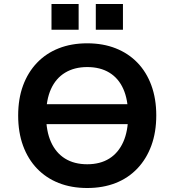

<svg xmlns="http://www.w3.org/2000/svg" viewBox="-20 -932 874 962"><path d="M158 -310V-410H688V-310ZM417 10Q338 10 274.5 -15Q211 -40 165.5 -87.5Q120 -135 95.5 -202Q71 -269 71 -353Q71 -437 95.5 -503.5Q120 -570 165.5 -617.5Q211 -665 274.5 -690Q338 -715 417 -715Q496 -715 559.5 -690Q623 -665 668.5 -618Q714 -571 738.5 -504Q763 -437 763 -354Q763 -270 738.5 -203Q714 -136 668.5 -88Q623 -40 559.5 -15Q496 10 417 10ZM417 -109Q482 -109 527.5 -137.5Q573 -166 597.5 -220.5Q622 -275 622 -353Q622 -432 598 -486Q574 -540 528 -568Q482 -596 417 -596Q353 -596 306.5 -568Q260 -540 235.5 -486Q211 -432 211 -353Q211 -275 235.5 -220.5Q260 -166 306 -137.5Q352 -109 417 -109ZM460 -783V-912H596V-783ZM238 -783V-912H374V-783Z"/></svg>

Font: Nunito Sans 7pt
Style: Bold
Weight: 700
Designer: Vernon Adams
Foundry: Vernon Adams
Version: Version 3.101;gftools[0.9.27]